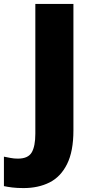

<svg xmlns="http://www.w3.org/2000/svg" viewBox="-99 -734 471 978"><path d="M21 224Q-12 224 -36.5 221Q-61 218 -79 214V64Q-63 67 -45.5 70.5Q-28 74 -8 74Q44 74 62.5 42.5Q81 11 81 -53V-714H275V-70Q275 37 242.5 102Q210 167 153 195.5Q96 224 21 224Z"/></svg>

Font: Noto Sans Thaana Black
Style: Regular
Weight: 900
Designer: David Williams
Foundry: Google Inc.
Version: Version 3.001; ttfautohint (v1.8.4.7-5d5b)